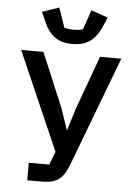

<svg xmlns="http://www.w3.org/2000/svg" viewBox="-62 -990 723 1036"><g transform="rotate(5 300.0 -472.0)"><path d="M125.5 0V-95H236L264 -166.5L31.5 -698H152L275 -405.5L314 -290H316.5L352 -405L458.5 -698H574L350.5 -108Q334.5 -65 315.5 -41.8Q296.5 -18.5 269.8 -9.2Q243 0 203.5 0ZM303.5 -754Q246 -754 209.5 -779.5Q173 -805 150.5 -856L125.5 -912.5L216.5 -944L253 -838Q261.5 -834.5 276.2 -833Q291 -831.5 303.5 -831.5Q316 -831.5 330.8 -833Q345.5 -834.5 354 -838L390.5 -944L481.5 -912.5L456.5 -856Q434 -805 397.5 -779.5Q361 -754 303.5 -754Z"/></g></svg>

Font: Lilex Medium
Style: Regular
Weight: 500
Designer: Mike Abbink, Paul van der Laan, Pieter van Rosmalen, Mikhael Khrustik
Foundry: Mikhael Khrustik
Version: Version 1.100